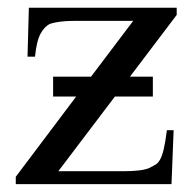

<svg xmlns="http://www.w3.org/2000/svg" viewBox="-20 -467 484 487"><path d="M271.5 -222.2 127.9 -32.7H292Q342.3 -32.7 359.9 -41.5Q367.7 -45.4 374.3 -49.3Q380.9 -53.2 386 -62.3Q391.1 -71.3 395.3 -88.6Q399.4 -106 403.3 -136.7H420.4L415 0H20V-18.6L173.3 -222.2H114.7V-272.5H210.9L317.9 -414.1H169.9Q147 -414.1 131.6 -411.9Q116.2 -409.7 107.4 -406.7Q93.3 -400.4 83 -381.8Q72.8 -363.3 68.8 -323.2H49.8L53.2 -447.3H428.2V-429.2L309.6 -272.5H367.7V-222.2Z"/></svg>

Font: Doulos SIL Eur
Style: Regular
Weight: 400
Designer: Walt Agee, Victor Gaultney, Peter Martin, Debbi Hosken, Becca Hirsbrunner
Foundry: SIL International
Version: Version 5.000